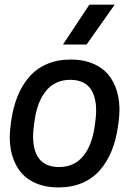

<svg xmlns="http://www.w3.org/2000/svg" viewBox="-20 -800 588 832"><path d="M367.2 -779.8H477.1L355 -606.9H252.9ZM235.8 -76.2Q300.3 -76.2 339.4 -122.3Q378.4 -168.5 390.1 -252L393.1 -273.9Q404.8 -358.9 377.9 -406.5Q351.1 -454.1 284.2 -454.1Q219.7 -454.1 180.7 -407.7Q141.6 -361.3 129.9 -277.8L127 -255.9Q115.2 -170.9 142.1 -123.5Q168.9 -76.2 235.8 -76.2ZM286.1 -542Q345.7 -542 389.9 -521.2Q434.1 -500.5 459 -463.9Q483.9 -427.2 492.9 -379.2Q502 -331.1 494.1 -273.9L491.2 -252Q482.9 -193.8 463.9 -146.7Q444.8 -99.6 413.8 -63.5Q382.8 -27.3 337.2 -7.6Q291.5 12.2 233.9 12.2Q174.3 12.2 130.1 -8.5Q85.9 -29.3 61 -65.9Q36.1 -102.5 27.1 -150.6Q18.1 -198.7 25.9 -255.9L28.8 -277.8Q37.1 -335.9 56.2 -383.1Q75.2 -430.2 106.2 -466.3Q137.2 -502.4 182.9 -522.2Q228.5 -542 286.1 -542Z"/></svg>

Font: Cooper Hewitt
Style: Medium Italic
Weight: 708
Designer: Village Type and Design LLC
Foundry: Cooper Hewitt Smithsonian Design Museum
Version: 1.000